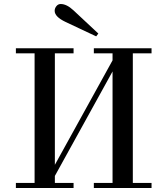

<svg xmlns="http://www.w3.org/2000/svg" viewBox="-20 -942 819 962"><path d="M253.9 -887.7Q253.9 -900.4 262.5 -911.1Q271 -921.9 284.2 -921.9Q314 -921.9 347.7 -890.6L472.7 -773.9L461.9 -759.8L308.6 -832Q253.9 -857.9 253.9 -887.7ZM59.6 0V-25.4H153.3V-674.8H59.6V-700.2H348.6V-674.8H254.9V-116.2L543.9 -639.6V-674.8H450.2V-700.2H739.3V-674.8H645.5V-25.4H739.3V0H450.2V-25.4H543.9V-584L254.9 -60.5V-25.4H348.6V0Z"/></svg>

Font: Theano Didot
Style: Regular
Weight: 400
Designer: Alexey Kryukov
Version: Version 2.0